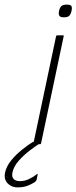

<svg xmlns="http://www.w3.org/2000/svg" viewBox="-114 -625 331 832"><path d="M64 -4Q63 0 60 0H34Q30 0 31 -4L129 -468Q130 -472 134 -472H160Q161 -472 162 -471Q163 -470 162 -468ZM196 -578Q193 -564 186.5 -557Q180 -550 163 -550Q147 -550 143 -557Q139 -564 142 -578Q145 -592 152 -598.5Q159 -605 175 -605Q192 -605 195.5 -598.5Q199 -592 196 -578ZM-38 187Q-65 187 -81.5 169Q-98 151 -92 123Q-86 95 -65.5 70Q-45 45 -19.5 24.5Q6 4 27 -9Q31 -11 34.5 -12Q38 -13 41 -13H62Q64 -13 65 -10.5Q66 -8 61 -5Q43 6 16.5 26Q-10 46 -32 70.5Q-54 95 -60 122Q-64 141 -55 150.5Q-46 160 -27 160Q-7 160 12.5 150.5Q32 141 44 131Q47 128 48.5 128.5Q50 129 49 132L45 153Q44 155 42.5 158Q41 161 37 164Q25 172 6.5 179.5Q-12 187 -38 187Z"/></svg>

Font: Glory Thin Thin
Style: Italic
Weight: 250
Italic angle: -12°
Version: Version 1.011